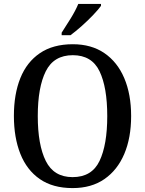

<svg xmlns="http://www.w3.org/2000/svg" viewBox="-20 -951 742 981"><path d="M351 10Q250 10 183.5 -36Q117 -82 84 -165Q51 -248 51 -359Q51 -470 84 -552Q117 -634 184 -679.5Q251 -725 352 -725Q447 -725 513.5 -679.5Q580 -634 615 -551.5Q650 -469 650 -358Q650 -247 615 -164.5Q580 -82 513.5 -36Q447 10 351 10ZM351 -46Q449 -46 488.5 -128.5Q528 -211 528 -358Q528 -505 488.5 -587Q449 -669 352 -669Q255 -669 214 -587Q173 -505 173 -358Q173 -211 214 -128.5Q255 -46 351 -46ZM295 -784Q316 -816 341 -856.5Q366 -897 380 -931H496V-921Q484 -904 457 -875.5Q430 -847 398 -818.5Q366 -790 340 -771H295Z"/></svg>

Font: Noto Serif Khmer SemiCondensed Medium
Style: Regular
Weight: 500
Width: 4
Designer: Danh Hong and the Monotype Design Team
Foundry: Monotype Imaging Inc.
Version: Version 2.004; ttfautohint (v1.8.4.7-5d5b)